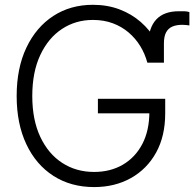

<svg xmlns="http://www.w3.org/2000/svg" viewBox="-20 -757 796 787"><path d="M651.9 -500H584L587.4 -578.6Q588.4 -611.3 596.7 -636Q605 -660.6 620.8 -677.5Q636.7 -694.3 659.7 -702.6Q682.6 -710.9 713.4 -710.9Q724.1 -711.4 735.8 -710.9Q747.6 -710.4 756.3 -707.5V-652.8Q750 -653.8 742.2 -654.5Q734.4 -655.3 727.1 -655.3Q703.6 -655.3 686.8 -648.2Q669.9 -641.1 660.9 -624.5Q651.9 -607.9 651.9 -578.6ZM365.7 9.8Q270.5 9.8 199 -36.1Q127.4 -82 87.9 -166Q48.3 -250 48.3 -363.3Q48.3 -477.5 88.1 -561.5Q127.9 -645.5 198.2 -691.4Q268.6 -737.3 360.8 -737.3Q420.4 -737.3 470 -718.5Q519.5 -699.7 557.1 -666.7Q594.7 -633.8 619.1 -591.1Q643.6 -548.3 652.3 -500H584Q574.2 -536.6 554.9 -568.1Q535.6 -599.6 507.3 -623.8Q479 -647.9 442.4 -661.6Q405.8 -675.3 360.8 -675.3Q290 -675.3 233.9 -638.2Q177.7 -601.1 145 -531.2Q112.3 -461.4 112.3 -363.3Q112.3 -266.1 145 -196.3Q177.7 -126.5 234.9 -89.4Q292 -52.2 365.7 -52.2Q432.6 -52.2 483.6 -82Q534.7 -111.8 563.5 -167Q592.3 -222.2 592.3 -299.3L613.8 -292.5H381.3V-352.1H657.2V-292.5Q657.2 -199.2 619.9 -131.6Q582.5 -64 516.6 -27.1Q450.7 9.8 365.7 9.8Z"/></svg>

Font: Inter Tight Light
Style: Regular
Weight: 300
Designer: Rasmus Andersson
Foundry: rsms
Version: Version 3.004